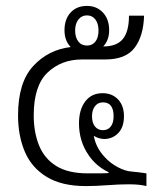

<svg xmlns="http://www.w3.org/2000/svg" viewBox="-20 -624 517 649"><path d="M270 5Q189 5 138 -26Q87 -57 64 -111Q41 -165 41 -234Q41 -345 92 -400.5Q143 -456 219 -465Q198 -486 198 -522Q198 -559 218.5 -581.5Q239 -604 274 -604Q307 -604 328 -581.5Q349 -559 349 -522Q349 -488 329 -467Q375 -467 395.5 -492.5Q416 -518 416 -571H467Q465 -502 435 -462.5Q405 -423 336 -423H257Q187 -423 140.5 -378.5Q94 -334 94 -234Q94 -177 112 -132.5Q130 -88 170 -63Q210 -38 277 -38Q289 -38 310.5 -38Q332 -38 347 -39V-42Q305 -62 280 -99Q247 -146 247 -207Q247 -253 268 -281Q289 -309 327 -309Q359 -309 379 -288Q399 -267 399 -231Q399 -195 380.5 -175Q362 -155 333 -154Q312 -155 297 -165Q304 -125 334 -93Q353 -72 379 -58.5Q405 -45 426 -44Q437 -43 450 -41.5Q463 -40 475 -38V5Q463 2 449 0.5Q435 -1 415 -1Q383 -1 343 2Q303 5 270 5ZM274 -470Q292 -470 302.5 -483.5Q313 -497 313 -521Q313 -544 302.5 -558Q292 -572 274 -572Q256 -572 245 -558Q234 -544 234 -521Q234 -498 244.5 -484Q255 -470 274 -470ZM328 -184Q345 -184 354.5 -196.5Q364 -209 364 -231Q364 -278 328 -278Q311 -278 301 -265Q291 -252 291 -231Q291 -209 301 -196.5Q311 -184 328 -184Z"/></svg>

Font: Noto Sans Thai Looped UI Narrow Light
Style: Regular
Weight: 300
Width: 4
Designer: Cadson Demak Team
Foundry: Cadson Demak Co., Ltd.
Version: Version 1.000